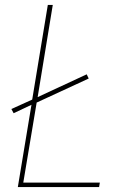

<svg xmlns="http://www.w3.org/2000/svg" viewBox="-20 -755 540 775"><path d="M52 0 107 -332 35 -298 26 -315 110 -353 173 -735H193L132 -363L330 -455L338 -438L128 -341L74 -18H383L380 0Z"/></svg>

Font: Iosevka SS04 Thin
Style: Italic
Weight: 100
Italic angle: -9°
Monospace: yes
Designer: Belleve Invis
Foundry: Belleve Invis
Version: Version 19.0.0; ttfautohint (v1.8.4)